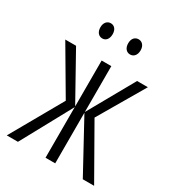

<svg xmlns="http://www.w3.org/2000/svg" viewBox="-172 -808 829 910"><g transform="rotate(30 243.0 -353.5)"><path d="M133 -666C133 -640 147 -624 167 -624C186 -624 200 -639 200 -666C200 -692 186 -707 167 -707C147 -707 133 -691 133 -666ZM285 -666C285 -640 299 -624 319 -624C338 -624 353 -639 353 -666C353 -692 338 -707 319 -707C299 -707 285 -692 285 -666ZM470 -532H411L270 -281V-532H217V-281L77 -532H18L165 -282L5 0H66L217 -277V0H270V-277L421 0H483L323 -281Z"/></g></svg>

Font: Noto Sans UI Condensed Light
Style: Regular
Weight: 300
Width: 3
Designer: Monotype Design Team
Foundry: Monotype Imaging Inc.
Version: Version 1.901